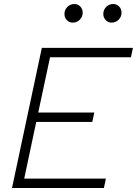

<svg xmlns="http://www.w3.org/2000/svg" viewBox="-20 -939 684 959"><path d="M40 0 189 -700H644L634 -653H230L171 -377H451L441 -330H161L101 -47H509L499 0ZM343 -826Q326 -826 314 -838.5Q302 -851 302 -869Q302 -890 316.5 -904.5Q331 -919 352 -919Q369 -919 381 -906.5Q393 -894 393 -876Q393 -855 378.5 -840.5Q364 -826 343 -826ZM537 -826Q520 -826 508 -838.5Q496 -851 496 -869Q496 -890 510.5 -904.5Q525 -919 546 -919Q563 -919 575 -906.5Q587 -894 587 -876Q587 -855 572.5 -840.5Q558 -826 537 -826Z"/></svg>

Font: Red Hat Text VF
Style: Italic
Weight: 300
Italic angle: -12°
Designer: Pentagram, MCKL
Foundry: Pentagram, MCKL
Version: Version 1.023